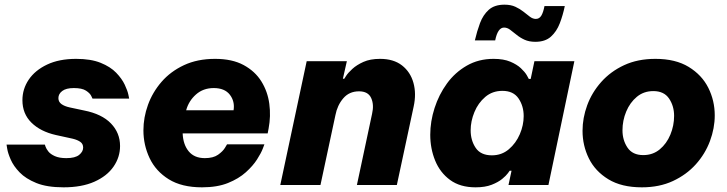

<svg xmlns="http://www.w3.org/2000/svg" viewBox="-20 -792 3113 822"><path d="M252 10Q181 10 135.5 -8.5Q90 -27 64 -54Q38 -81 26 -108.5Q14 -136 11 -154.5Q8 -173 8 -173H172Q172 -173 175 -164Q178 -155 187 -143.5Q196 -132 215 -123.5Q234 -115 264 -115Q302 -115 319 -129Q336 -143 336 -160Q336 -176 324 -184.5Q312 -193 292 -198L219 -214Q153 -229 114.5 -267Q76 -305 76 -363Q76 -411 103 -451Q130 -491 181.5 -515.5Q233 -540 306 -540Q369 -540 411 -523Q453 -506 477.5 -480.5Q502 -455 514 -429.5Q526 -404 529.5 -387Q533 -370 533 -370H376Q376 -370 370.5 -381.5Q365 -393 348 -404Q331 -415 296 -415Q263 -415 246.5 -402.5Q230 -390 230 -372Q230 -356 243 -346.5Q256 -337 279 -332L340 -319Q416 -304 455 -263.5Q494 -223 494 -167Q494 -119 466 -78.5Q438 -38 384 -14Q330 10 252 10Z M845 10Q758 10 702.5 -24.5Q647 -59 620.5 -115Q594 -171 594 -234Q594 -289 613.5 -343Q633 -397 671.5 -441.5Q710 -486 767.5 -513Q825 -540 901 -540Q974 -540 1023 -513.5Q1072 -487 1099 -443.5Q1126 -400 1133 -347.5Q1140 -295 1130 -242L1126 -221H762Q764 -173 788 -144Q812 -115 857 -115Q893 -115 913.5 -129.5Q934 -144 943 -159Q952 -174 952 -174H1112Q1112 -174 1105 -155.5Q1098 -137 1080.5 -109.5Q1063 -82 1032.5 -54.5Q1002 -27 956 -8.5Q910 10 845 10ZM777 -320H980Q986 -358 964 -386.5Q942 -415 895 -415Q850 -415 819 -387.5Q788 -360 777 -320Z M1180 0 1293 -530H1465L1448 -455H1454Q1454 -455 1462 -467.5Q1470 -480 1488.5 -497Q1507 -514 1536 -527Q1565 -540 1607 -540Q1665 -540 1701 -512Q1737 -484 1750 -437.5Q1763 -391 1751 -336L1679 0H1508L1573 -305Q1582 -344 1569 -372.5Q1556 -401 1517 -401Q1475 -401 1449.5 -371Q1424 -341 1416 -299L1352 0Z M2272 -613Q2245 -613 2225.5 -622Q2206 -631 2191 -643.5Q2176 -656 2163.5 -665Q2151 -674 2138 -674Q2111 -674 2100 -619H2013Q2022 -658 2035 -693Q2048 -728 2072.5 -750Q2097 -772 2140 -772Q2167 -772 2186.5 -763Q2206 -754 2221 -742Q2236 -730 2248.5 -720.5Q2261 -711 2274 -711Q2289 -711 2297.5 -725Q2306 -739 2311 -766H2398Q2390 -727 2376.5 -692Q2363 -657 2338.5 -635Q2314 -613 2272 -613ZM2093 -540Q2136 -540 2164.5 -528Q2193 -516 2210 -500Q2227 -484 2235 -470.5Q2243 -457 2244 -454H2252L2268 -530H2439L2328 0H2157L2170 -61H2162Q2162 -61 2154.5 -50.5Q2147 -40 2130 -26Q2113 -12 2085 -1Q2057 10 2016 10Q1950 10 1907 -21.5Q1864 -53 1843 -104.5Q1822 -156 1822 -215Q1822 -272 1840.5 -329.5Q1859 -387 1893.5 -434.5Q1928 -482 1978.5 -511Q2029 -540 2093 -540ZM2131 -403Q2088 -403 2057.5 -377Q2027 -351 2011 -312Q1995 -273 1995 -234Q1995 -191 2016.5 -159Q2038 -127 2086 -127Q2128 -127 2158.5 -153Q2189 -179 2205.5 -217.5Q2222 -256 2222 -295Q2222 -338 2200 -370.5Q2178 -403 2131 -403Z M2728 10Q2641 10 2584.5 -24.5Q2528 -59 2501 -114Q2474 -169 2474 -232Q2474 -287 2494 -341.5Q2514 -396 2554 -441Q2594 -486 2652 -513Q2710 -540 2786 -540Q2872 -540 2928.5 -505.5Q2985 -471 3012.5 -416Q3040 -361 3040 -298Q3040 -243 3019.5 -188Q2999 -133 2959 -88.5Q2919 -44 2861 -17Q2803 10 2728 10ZM2734 -128Q2775 -128 2804.5 -152.5Q2834 -177 2850 -215.5Q2866 -254 2866 -296Q2866 -338 2844.5 -370Q2823 -402 2777 -402Q2736 -402 2706.5 -377.5Q2677 -353 2661 -314.5Q2645 -276 2645 -234Q2645 -192 2666.5 -160Q2688 -128 2734 -128Z"/></svg>

Font: Be Vietnam Pro ExtraBold
Style: Italic
Weight: 800
Italic angle: -12°
Designer: Lam Bao, Tony Le, Vietanh Nguyen
Foundry: Yellow Type Foundry
Version: Version 1.002; ttfautohint (v1.8.3)